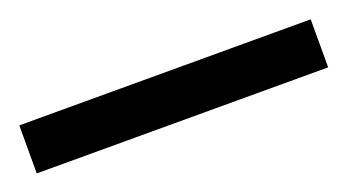

<svg xmlns="http://www.w3.org/2000/svg" viewBox="-27 -5 464 257"><g transform="rotate(-20 205.5 124.0)"><path d="M413.1 158.2H-2V89.8H413.1Z"/></g></svg>

Font: Droid Sans
Style: Regular
Weight: 400
Version: Version 1.00 build 113